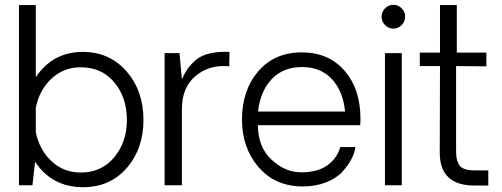

<svg xmlns="http://www.w3.org/2000/svg" viewBox="-20 -771 2089 799"><path d="M324 -555Q436 -555 506.5 -474Q577 -393 577 -272Q577 -152 507.5 -72Q438 8 326 8Q196 8 126 -98L115 0H59V-750H129V-450Q200 -555 324 -555ZM316 -53Q402 -53 455 -116Q508 -179 508 -272Q508 -366 455.5 -428.5Q403 -491 316 -491Q245 -491 194.5 -444Q144 -397 129 -323V-221Q144 -147 194.5 -100Q245 -53 316 -53Z M935 -555 934 -495Q851 -503 794 -455Q737 -407 737 -318V0H665V-550H727L737 -441Q748 -466 760 -483.5Q772 -501 794 -520.5Q816 -540 852 -548.5Q888 -557 935 -555Z M1480 -278Q1480 -260 1479 -250H1053Q1054 -159 1109.5 -107Q1165 -55 1231 -54Q1300 -53 1341.5 -82.5Q1383 -112 1396 -159H1459Q1456 -135 1442.5 -109Q1429 -83 1404.5 -56Q1380 -29 1336.5 -12Q1293 5 1238 5Q1124 4 1055.5 -76Q987 -156 987 -274Q987 -395 1054.5 -474Q1122 -553 1236 -553Q1348 -553 1414 -476.5Q1480 -400 1480 -278ZM1237 -492Q1158 -492 1110.5 -441.5Q1063 -391 1054 -307H1416Q1408 -391 1361.5 -441.5Q1315 -492 1237 -492Z M1568 -702Q1568 -722 1582.5 -736.5Q1597 -751 1617 -751Q1637 -751 1651.5 -736.5Q1666 -722 1666 -702Q1666 -681 1651.5 -666.5Q1637 -652 1617 -652Q1597 -652 1582.5 -666.5Q1568 -681 1568 -702ZM1582 -550H1652V0H1582Z M1954 1Q1810 1 1810 -136L1811 -496H1727V-552H1811V-750H1881V-552H2004V-495L1878 -496V-146Q1878 -126 1880 -114Q1882 -102 1888.5 -88.5Q1895 -75 1911.5 -68.5Q1928 -62 1954 -62H2012V1Z"/></svg>

Font: Oakes Grotesk Light
Style: Regular
Weight: 300
Designer: Samuel Oakes
Foundry: Samuel Oakes
Version: Version 1.000;PS 001.000;hotconv 1.0.88;makeotf.lib2.5.64775